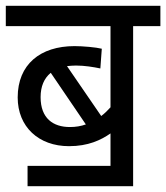

<svg xmlns="http://www.w3.org/2000/svg" viewBox="-20 -642 573 662"><path d="M75 -70V0H439V-552H533V-622H0V-552H361V-272C351 -261 341 -251 329 -242L211 -414C221 -415 231 -416 242 -416C271 -416 302 -411 326 -406L331 -474C311 -479 265 -483 237 -483C119 -483 41 -420 41 -306C41 -205 113 -138 218 -138C284 -138 328 -159 361 -182V-70ZM120 -307C120 -344 132 -372 155 -391L276 -213C259 -207 241 -204 221 -204C163 -204 120 -234 120 -307Z"/></svg>

Font: Noto Sans SemiCondensed
Style: Italic
Weight: 400
Width: 4
Italic angle: -12°
Designer: Monotype Design Team
Foundry: Monotype Imaging Inc.
Version: Version 2.013